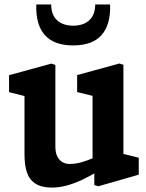

<svg xmlns="http://www.w3.org/2000/svg" viewBox="-20 -838 660 870"><path d="M91 -138.5V-434.2L123.1 -394.9L21.1 -420.4V-497.3L212.8 -549.8L230.9 -543.8V-173Q230.9 -147 239.5 -129.5Q248.2 -112 262.7 -103.5Q277.2 -95.1 295.1 -95.1Q321.5 -95.1 348.5 -102.6Q375.4 -110.1 407.5 -123.9Q419 -128.6 431.6 -134.3V-66.3Q390.3 -41.3 354.1 -24.1Q317.8 -6.9 283.1 2.5Q248.3 12 215.6 12Q168.2 12 140.7 -5.9Q113.2 -23.8 102.1 -56.5Q91 -89.2 91 -138.5ZM407.3 -84.4 399.4 -97.5V-426L421.1 -398.3L329.5 -420.9V-497.8L521.2 -550.3L539.2 -544.3V-117.9L517.1 -145.9L608.7 -123.4V-46.5L425.7 6L407.3 0.6ZM144.4 -817.7H211.9Q211.9 -771.5 238.3 -746.6Q264.8 -721.7 311.7 -721.7Q358.6 -721.7 385 -746.6Q411.4 -771.5 411.4 -817.7H478.9Q482 -726.5 440.4 -679.4Q398.8 -632.2 311.7 -632.2Q224.5 -632.2 182.9 -679.4Q141.3 -726.5 144.4 -817.7Z"/></svg>

Font: Monaspace Xenon Var
Style: Regular
Weight: 400
Designer: Riley Cran and the Lettermatic Team
Version: Version 1.000 (Monaspace Xenon Var)